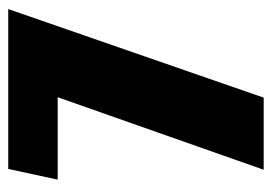

<svg xmlns="http://www.w3.org/2000/svg" viewBox="-117 -543 660 466"><g transform="rotate(-90 213.0 -310.0)"><path d="M34 0 210 -500H10L36 -620H424L209 0Z"/></g></svg>

Font: Smooch Sans Thin Black
Style: Regular
Weight: 900
Version: Version 1.010